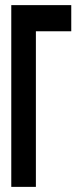

<svg xmlns="http://www.w3.org/2000/svg" viewBox="-20 -731 302 749"><path d="M24 -2V-711H258V-609H120V-2Z"/></svg>

Font: Fundamental  Brigade Condensed
Style: Regular
Weight: 400
Width: 3
Designer: Peter Wiegel, original typeface by Carl Albert Fahrenwaldt 1901
Foundry: Peter Wiegel
Version: Version 0.000 2012 initial release